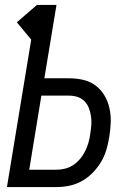

<svg xmlns="http://www.w3.org/2000/svg" viewBox="-20 -755 540 775"><path d="M8 0 106 -595 48 -665 129 -735H208L159 -439H259Q289 -439 316.5 -432.5Q344 -426 366 -409.5Q388 -393 402 -369Q416 -345 422 -317.5Q428 -290 427 -261Q426 -232 421 -202Q417 -177 409.5 -151Q402 -125 388 -101.5Q374 -78 354.5 -58Q335 -38 311 -24.5Q287 -11 261 -5.5Q235 0 209 0ZM209 -70Q226 -70 243.5 -74.5Q261 -79 276.5 -89.5Q292 -100 304 -114.5Q316 -129 324 -145.5Q332 -162 337 -179Q342 -196 344 -213Q347 -231 348.5 -249Q350 -267 347.5 -284.5Q345 -302 339 -318Q333 -334 321.5 -346Q310 -358 293.5 -363.5Q277 -369 259 -369H147L98 -70Z"/></svg>

Font: Iosevka SS04 Oblique
Style: Regular
Weight: 400
Italic angle: -9°
Monospace: yes
Designer: Belleve Invis
Foundry: Belleve Invis
Version: Version 19.0.0; ttfautohint (v1.8.4)